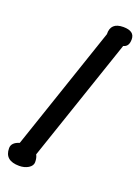

<svg xmlns="http://www.w3.org/2000/svg" viewBox="-238 -844 795 1095"><g transform="rotate(20 159.0 -297.0)"><path d="M381.5 -720Q381.5 -676.4 348.7 -669.2L93.8 81.5Q103.6 98.5 103.6 125.6Q103.6 147.2 80 162.1Q56.4 176.4 24.6 176.4Q-63.6 176.4 -63.6 101Q-63.6 66.2 -16.4 51.8L238.5 -700.5Q235.9 -771.3 313.3 -771.3Q381.5 -771.3 381.5 -721.5Z"/></g></svg>

Font: Myanmar Handwriting
Style: Regular
Weight: 400
Designer: Khon Soe Zaw Thu
Foundry: PaOh Unicode khonsoezawthu@gmail.com and @hotmail.com
Version: Version 1.30 November 9, 2016